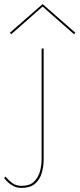

<svg xmlns="http://www.w3.org/2000/svg" viewBox="-123 -697 388 937"><path d="M-96 165 -103 172Q-95 182 -83.5 193Q-72 204 -55.5 212Q-39 220 -18 220Q24 220 47.5 200Q71 180 80.5 148Q90 116 90 82V-460H80V82Q80 110 72 139.5Q64 169 43 189.5Q22 210 -18 210Q-46 210 -65 195Q-84 180 -96 165ZM85 -665 238 -530 245 -537 85 -677 -75 -537 -68 -530Z"/></svg>

Font: Jost Thin
Style: Regular
Weight: 250
Version: Version 3.710